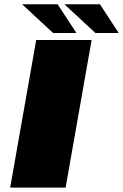

<svg xmlns="http://www.w3.org/2000/svg" viewBox="-20 -858 563 878"><path d="M26.5 0H280L399 -675H145.5ZM416.5 -707H523L437 -838.5H274.5ZM223 -707H329.5L243.5 -838.5H81Z"/></svg>

Font: Anybody Expanded Black
Style: Italic
Weight: 900
Width: 7
Italic angle: -10°
Version: Version 1.113;gftools[0.9.25]